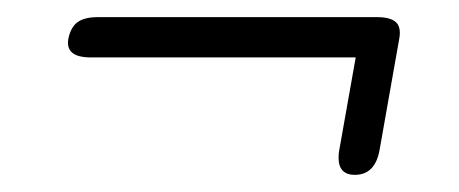

<svg xmlns="http://www.w3.org/2000/svg" viewBox="-20 -317 536 224"><path d="M375 -133Q375 -139 376 -143L395 -250H86Q55 -250 60 -273Q63 -286 71 -291.5Q79 -297 94 -297H420Q435 -297 441.5 -291.5Q448 -286 446 -273L423 -143Q418 -113 394 -113Q375 -113 375 -133Z"/></svg>

Font: Kodchasan ExtraLight
Style: Italic
Weight: 275
Italic angle: -10°
Version: Version 1.000; ttfautohint (v1.6)